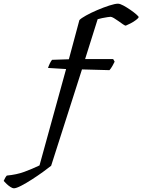

<svg xmlns="http://www.w3.org/2000/svg" viewBox="-188 -820 771 1040"><path d="M-113 200Q-120 200 -131 193Q-142 186 -152 176.5Q-162 167 -168 160Q-165 152 -160 143.5Q-155 135 -151 131Q-98 126 -57 111Q-16 96 26 76L170 -446L72 -452Q76 -464 82 -476.5Q88 -489 94 -496L185 -499L242 -711Q251 -721 278 -736Q305 -751 339 -765.5Q373 -780 404 -790Q435 -800 451 -800Q462 -800 480.5 -790Q499 -780 518.5 -766.5Q538 -753 551 -741.5Q564 -730 563 -727Q562 -722 549 -712Q536 -702 519.5 -693.5Q503 -685 493 -681Q489 -681 478 -688.5Q467 -696 454 -705.5Q441 -715 429 -722Q417 -729 411 -729Q407 -729 393.5 -727Q380 -725 365.5 -722Q351 -719 341 -716L273 -500H425L433 -486Q429 -477 421 -463Q413 -449 405 -440L256 -444L89 78Q73 91 44.5 111.5Q16 132 -15 152Q-46 172 -73 186Q-100 200 -113 200Z"/></svg>

Font: Texturina Medium
Style: Italic
Weight: 500
Italic angle: -11°
Designer: Guillermo Torres Carreño
Foundry: Omnibus-Type
Version: Version 1.002